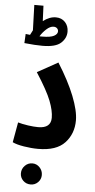

<svg xmlns="http://www.w3.org/2000/svg" viewBox="-68 -905 579 1170"><g transform="rotate(5 221.0 -320.0)"><path d="M57 -144Q84 -136 119.5 -131Q155 -126 181 -126Q259 -126 259 -190Q259 -233 236 -292.5Q213 -352 144 -459L270 -529Q337 -423 372 -334.5Q407 -246 407 -187Q407 -105 355.5 -49.5Q304 6 192 6Q151 6 105 -1.5Q59 -9 35 -21ZM309 -721Q309 -681 276.5 -651.5Q244 -622 164 -622Q119 -622 53 -629L56 -685L83 -682Q86 -689 98 -711L93 -866H149L153 -772Q192 -802 231 -802Q266 -802 287.5 -779Q309 -756 309 -721ZM251 -718Q251 -729 243 -736.5Q235 -744 222 -744Q201 -744 178 -723Q155 -702 141 -678H158Q208 -678 229.5 -689.5Q251 -701 251 -718ZM101 163Q101 136 120 116.5Q139 97 166 97Q192 97 210.5 116.5Q229 136 229 163Q229 189 210.5 207.5Q192 226 166 226Q138 226 119.5 207.5Q101 189 101 163Z"/></g></svg>

Font: Noto Sans Arabic Cond
Style: Bold
Weight: 700
Width: 3
Designer: Nadine Chahine
Foundry: Monotype Imaging Inc.
Version: Version 1.001